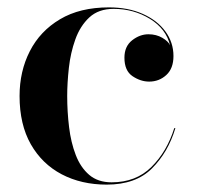

<svg xmlns="http://www.w3.org/2000/svg" viewBox="-20 -490 534 520"><path d="M440.6 -367.2Q430.1 -411.8 386.1 -438.9Q342 -466 287.8 -466Q246.9 -466 221.9 -442.8Q197 -419.6 184 -383.2Q171 -346.9 166.5 -306.1Q162 -265.2 162 -230Q162 -187.2 167.1 -145.7Q172.1 -104.1 185.1 -70.4Q198 -36.6 221.6 -16.4Q245.2 3.8 282.4 3.8Q348.1 3.8 390.1 -37.8Q432 -79.2 452 -143H455Q435.5 -77.8 391.6 -33.9Q347.8 10 269 10Q200.5 10 147.2 -17.9Q93.9 -45.9 63.4 -99.4Q33 -153 33 -230Q33 -297 60.8 -351.4Q88.6 -405.9 142.6 -437.9Q196.5 -470 275 -470Q327 -470 366.4 -452.5Q405.8 -435 427.8 -405.1Q449.8 -375.2 449.8 -338.2Q449.8 -304.5 430.4 -286.8Q411 -269 384 -269Q360.8 -269 338.9 -283.7Q317 -298.4 317 -333.8Q317 -364.5 337.9 -380.9Q358.8 -397.2 382 -397.2Q403.2 -397.2 419.6 -387.6Q436 -378 440.6 -367.2Z"/></svg>

Font: Bodoni* 72 Medium
Style: Regular
Weight: 500
Version: Version 1.002; ttfautohint (v0.97) -l 8 -r 50 -G 200 -x 14 -